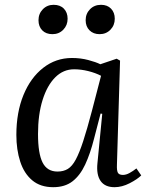

<svg xmlns="http://www.w3.org/2000/svg" viewBox="-20 -764 611 798"><path d="M466 -79Q465 -55 470 -46Q475 -37 491 -37Q504 -37 518.5 -45Q533 -53 547 -64L567 -35Q551 -19 519 -2.5Q487 14 456 14Q416 14 398 -12Q380 -38 385 -86L405 -291L398 -292L371 -188Q355 -125 334 -80Q313 -35 281.5 -10.5Q250 14 201 14Q148 14 114 -14.5Q80 -43 64 -92.5Q48 -142 48 -203Q48 -297 77.5 -369Q107 -441 159.5 -482Q212 -523 279 -523Q315 -523 347 -514.5Q379 -506 397 -497L465 -520L479 -512ZM219 -51Q244 -51 262 -62Q280 -73 295 -101Q310 -129 326 -178Q342 -227 362 -303L400 -449Q377 -461 347 -468.5Q317 -476 288 -476Q243 -476 209.5 -442.5Q176 -409 157 -348.5Q138 -288 138 -207Q138 -126 157 -88.5Q176 -51 219 -51ZM140 -680Q140 -707 158 -725.5Q176 -744 203 -744Q230 -744 245.5 -728Q261 -712 261 -686Q261 -659 243 -640.5Q225 -622 198 -622Q171 -622 155.5 -638Q140 -654 140 -680ZM336 -680Q336 -707 354 -725.5Q372 -744 400 -744Q426 -744 441.5 -728Q457 -712 457 -686Q457 -659 439 -640.5Q421 -622 394 -622Q368 -622 352 -638Q336 -654 336 -680Z"/></svg>

Font: Literata 36pt
Style: Italic
Weight: 400
Italic angle: -2°
Designer: Latin by Veronika Burian and Jose Scaglione. Greek by Irene Vlachou. Cyrillic by Vera Evstafieva
Foundry: TypeTogether
Version: Version 3.002